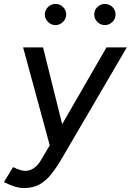

<svg xmlns="http://www.w3.org/2000/svg" viewBox="-68 -740 662 972"><path d="M52 212Q30 212 4 203.5Q-22 195 -48 182L-2 106Q38 125 58 125Q84 125 104.5 110.5Q125 96 139 71L220 -65L471 -500H574L244 64Q217 110 190.5 143Q164 176 131.5 194Q99 212 52 212ZM185 0 49 -500H150L258 -66L277 0ZM213 -613Q191 -613 175 -629Q159 -645 159 -666Q159 -689 175 -704.5Q191 -720 213 -720Q235 -720 251 -704.5Q267 -689 267 -666Q267 -645 251 -629Q235 -613 213 -613ZM463 -613Q441 -613 425 -629Q409 -645 409 -666Q409 -689 425 -704.5Q441 -720 463 -720Q485 -720 501 -704.5Q517 -689 517 -666Q517 -645 501 -629Q485 -613 463 -613Z"/></svg>

Font: Figtree Light Medium
Style: Italic
Weight: 500
Italic angle: -9.5°
Version: Version 2.000